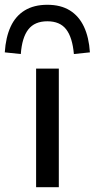

<svg xmlns="http://www.w3.org/2000/svg" viewBox="-49 -783 396 803"><path d="M102 0V-496H197V0ZM38 -557 -29 -564Q-25 -627 -4.5 -671.5Q16 -716 54.5 -739.5Q93 -763 149 -763Q205 -763 243 -739.5Q281 -716 302 -671.5Q323 -627 327 -564L260 -557Q254 -626 228 -660Q202 -694 149 -694Q96 -694 69.5 -660Q43 -626 38 -557Z"/></svg>

Font: Nunito Sans 7pt SemiExpanded
Style: Regular
Weight: 400
Width: 6
Designer: Vernon Adams
Foundry: Vernon Adams
Version: Version 3.101;gftools[0.9.27]